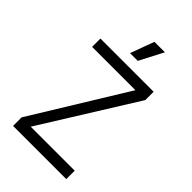

<svg xmlns="http://www.w3.org/2000/svg" viewBox="-277 -1043 1139 1139"><g transform="rotate(45 292.5 -473.0)"><path d="M69.8 -732.9H516.1V-663.1L147 -70.8H516.1V0H69.8V-71.8L433.1 -663.1H69.8ZM254.9 -795.9 310.1 -945.8H397.9L319.8 -795.9Z"/></g></svg>

Font: Kreadon
Style: Regular
Weight: 400
Designer: kohakuno
Foundry: StudioGnu
Version: Version 1.000;Glyphs 3.1.2 (3151)